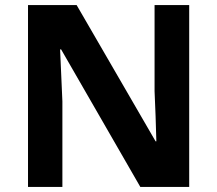

<svg xmlns="http://www.w3.org/2000/svg" viewBox="-20 -734 853 754"><path d="M723 0H531L220 -540H216Q218 -489 220.5 -438Q223 -387 225 -336V0H90V-714H281L591 -179H594Q593 -229 591 -278Q589 -327 587 -376V-714H723Z"/></svg>

Font: Noto Sans Duployan
Style: Bold
Weight: 700
Designer: David Corbett
Foundry: David Corbett
Version: Version 3.001